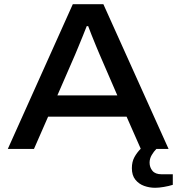

<svg xmlns="http://www.w3.org/2000/svg" viewBox="-20 -706 839 910"><path d="M17 0 325 -686H470L779 0H721Q709 12 699 29Q689 46 689 65Q689 87 702.5 103.5Q716 120 746 120H799V170Q780 176 756.5 180Q733 184 715 184Q688 184 663 175Q638 166 621.5 145.5Q605 125 605 91Q605 61 617 39Q629 17 647 -1L580 -153H208L141 0ZM252 -254H536L452 -448Q446 -462 435 -488.5Q424 -515 413.5 -541.5Q403 -568 398 -582H391Q383 -562 372.5 -535.5Q362 -509 352 -485.5Q342 -462 336 -447Z"/></svg>

Font: Archivo SemiExpanded Medium
Style: Regular
Weight: 500
Width: 6
Designer: Hector Gatti
Foundry: Omnibus-Type
Version: Version 2.001; ttfautohint (v1.8.3)